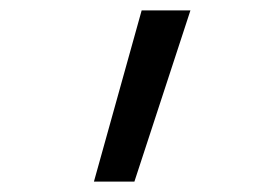

<svg xmlns="http://www.w3.org/2000/svg" viewBox="-20 -792 540 370"><path d="M161 -442 253 -772H347L239 -442Z"/></svg>

Font: Iosevka
Style: Regular
Weight: 400
Monospace: yes
Designer: Belleve Invis
Foundry: Belleve Invis
Version: Version 33.2.3; ttfautohint (v1.8.4)